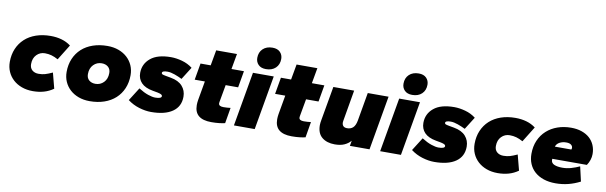

<svg xmlns="http://www.w3.org/2000/svg" viewBox="-47 -1168 5170 1637"><g transform="rotate(10 2538.0 -350.0)"><path d="M260 10Q207 10 163.5 -6Q120 -22 89 -50.5Q58 -79 41 -117.5Q24 -156 24 -202Q24 -265 46 -316.5Q68 -368 108 -404.5Q148 -441 204.5 -460.5Q261 -480 330 -480Q381 -480 425 -467.5Q469 -455 505 -428L422 -294Q391 -311 364.5 -318.5Q338 -326 307 -326Q265 -326 235.5 -296Q206 -266 206 -215Q206 -181 227.5 -162.5Q249 -144 283 -144Q314 -144 339.5 -151.5Q365 -159 402 -176L437 -42Q399 -15 355 -2.5Q311 10 260 10Z M752 10Q699 10 655.5 -6Q612 -22 581 -50.5Q550 -79 533 -117.5Q516 -156 516 -202Q516 -265 538 -316.5Q560 -368 600 -404.5Q640 -441 696.5 -460.5Q753 -480 822 -480Q875 -480 918.5 -464Q962 -448 993 -419.5Q1024 -391 1041 -352.5Q1058 -314 1058 -268Q1058 -205 1036 -153.5Q1014 -102 974 -65.5Q934 -29 877.5 -9.5Q821 10 752 10ZM775 -144Q817 -144 846.5 -174Q876 -204 876 -255Q876 -289 854.5 -307.5Q833 -326 799 -326Q757 -326 727.5 -296Q698 -266 698 -215Q698 -181 719.5 -162.5Q741 -144 775 -144Z M1283 10Q1234 10 1179.5 -6.5Q1125 -23 1080 -57L1152 -171Q1198 -142 1235.5 -129.5Q1273 -117 1297 -117Q1352 -117 1352 -139Q1352 -147 1343 -152.5Q1334 -158 1311 -163L1267 -171Q1200 -183 1167.5 -217Q1135 -251 1135 -302Q1135 -380 1195 -430Q1255 -480 1372 -480Q1417 -480 1468 -466Q1519 -452 1559 -421L1491 -313Q1461 -328 1426 -340.5Q1391 -353 1364 -353Q1317 -353 1317 -334Q1317 -326 1325 -322.5Q1333 -319 1355 -315L1399 -307Q1467 -295 1500.5 -257Q1534 -219 1534 -166Q1534 -81 1468.5 -35.5Q1403 10 1283 10Z M1804 6Q1732 6 1695 -24Q1658 -54 1658 -116Q1658 -127 1659 -138Q1660 -149 1662 -161L1691 -326H1603L1628 -470H1716L1740 -604H1920L1896 -470H2004L1979 -326H1871L1844 -175Q1844 -173 1843.5 -169.5Q1843 -166 1843 -164Q1843 -138 1885 -138Q1898 -138 1915.5 -139Q1933 -140 1946 -142L1923 -6Q1902 -1 1872.5 2.5Q1843 6 1804 6Z M2000 0 2082 -470H2262L2180 0ZM2185 -520Q2142 -520 2119 -543.5Q2096 -567 2096 -602Q2096 -651 2127 -680.5Q2158 -710 2210 -710Q2253 -710 2276 -686.5Q2299 -663 2299 -628Q2299 -579 2268 -549.5Q2237 -520 2185 -520Z M2500 6Q2428 6 2391 -24Q2354 -54 2354 -116Q2354 -127 2355 -138Q2356 -149 2358 -161L2387 -326H2299L2324 -470H2412L2436 -604H2616L2592 -470H2700L2675 -326H2567L2540 -175Q2540 -173 2539.5 -169.5Q2539 -166 2539 -164Q2539 -138 2581 -138Q2594 -138 2611.5 -139Q2629 -140 2642 -142L2619 -6Q2598 -1 2568.5 2.5Q2539 6 2500 6Z M2874 10Q2805 10 2763 -24.5Q2721 -59 2721 -130Q2721 -141 2722.5 -151.5Q2724 -162 2726 -174L2778 -470H2958L2912 -203Q2910 -193 2910 -188Q2910 -144 2954 -144Q2986 -144 3005.5 -162.5Q3025 -181 3033 -223L3076 -470H3256L3174 0H3004L3012 -46Q2990 -20 2956.5 -5Q2923 10 2874 10Z M3266 0 3348 -470H3528L3446 0ZM3451 -520Q3408 -520 3385 -543.5Q3362 -567 3362 -602Q3362 -651 3393 -680.5Q3424 -710 3476 -710Q3519 -710 3542 -686.5Q3565 -663 3565 -628Q3565 -579 3534 -549.5Q3503 -520 3451 -520Z M3735 10Q3686 10 3631.5 -6.5Q3577 -23 3532 -57L3604 -171Q3650 -142 3687.5 -129.5Q3725 -117 3749 -117Q3804 -117 3804 -139Q3804 -147 3795 -152.5Q3786 -158 3763 -163L3719 -171Q3652 -183 3619.5 -217Q3587 -251 3587 -302Q3587 -380 3647 -430Q3707 -480 3824 -480Q3869 -480 3920 -466Q3971 -452 4011 -421L3943 -313Q3913 -328 3878 -340.5Q3843 -353 3816 -353Q3769 -353 3769 -334Q3769 -326 3777 -322.5Q3785 -319 3807 -315L3851 -307Q3919 -295 3952.5 -257Q3986 -219 3986 -166Q3986 -81 3920.5 -35.5Q3855 10 3735 10Z M4284 10Q4231 10 4187.5 -6Q4144 -22 4113 -50.5Q4082 -79 4065 -117.5Q4048 -156 4048 -202Q4048 -265 4070 -316.5Q4092 -368 4132 -404.5Q4172 -441 4228.5 -460.5Q4285 -480 4354 -480Q4405 -480 4449 -467.5Q4493 -455 4529 -428L4446 -294Q4415 -311 4388.5 -318.5Q4362 -326 4331 -326Q4289 -326 4259.5 -296Q4230 -266 4230 -215Q4230 -181 4251.5 -162.5Q4273 -144 4307 -144Q4338 -144 4363.5 -151.5Q4389 -159 4426 -176L4461 -42Q4423 -15 4379 -2.5Q4335 10 4284 10Z M4785 10Q4727 10 4681.5 -5.5Q4636 -21 4604.5 -49Q4573 -77 4556.5 -116Q4540 -155 4540 -202Q4540 -267 4562.5 -318.5Q4585 -370 4625 -406Q4665 -442 4719 -461Q4773 -480 4836 -480Q4887 -480 4927.5 -466Q4968 -452 4996 -427Q5024 -402 5039 -367Q5054 -332 5054 -290Q5054 -264 5045.5 -238.5Q5037 -213 5022 -191H4723Q4722 -187 4722 -182Q4722 -155 4748.5 -143Q4775 -131 4820 -131Q4858 -131 4896 -142Q4934 -153 4968 -169L4997 -42Q4946 -16 4894 -3Q4842 10 4785 10ZM4816 -349Q4784 -349 4759 -335.5Q4734 -322 4726 -297H4869Q4872 -303 4872 -312Q4872 -327 4858.5 -338Q4845 -349 4816 -349Z"/></g></svg>

Font: Celebes Black
Style: Italic
Weight: 900
Italic angle: -10°
Designer: Anugrah Pasau
Foundry: Lafontype
Version: Version 1.000; ttfautohint (v1.8.4)